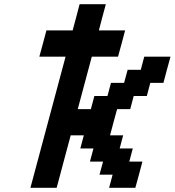

<svg xmlns="http://www.w3.org/2000/svg" viewBox="-20 -895 832 915"><path d="M500 0H625Q630.9 -21 642.1 -62.5Q653.3 -104 658.7 -125H596.2L612.8 -187.5H550.3L566.9 -250H504.4Q509.8 -270.5 521 -312.3Q532.2 -354 538.1 -375H600.6L617.2 -437.5H679.7L696.3 -500H758.8Q764.2 -520.5 775.4 -562.3Q786.6 -604 792.5 -625H667.5L650.9 -562.5H588.4L571.3 -500H508.8L492.2 -437.5H429.7L413.1 -375H350.6Q361.8 -416.5 384 -500Q406.2 -583.5 417.5 -625H542.5Q548.3 -645.5 559.6 -687.5Q570.8 -729.5 576.2 -750H451.2Q456.5 -771 467.5 -812.5Q478.5 -854 484.4 -875H359.4Q354 -854 343 -812.5Q332 -771 326.2 -750H201.2Q195.8 -729.5 184.6 -687.7Q173.3 -646 167.5 -625H292.5Q264.6 -520.5 208.7 -312.3Q152.8 -104 125 0H250Q261.2 -42 283.4 -125Q305.7 -208 316.9 -250H379.4L362.8 -187.5H425.3L408.7 -125H471.2L454.1 -62.5H516.6Z"/></svg>

Font: Faithful 32x
Style: Oblique
Weight: 400
Foundry: Faithful Resource Pack
Version: Version 1.0; January 27, 2023